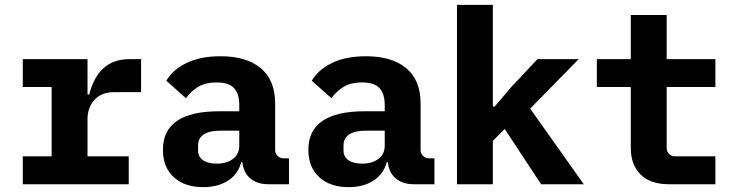

<svg xmlns="http://www.w3.org/2000/svg" viewBox="-20 -760 3040 792"><path d="M74 -115H193V-401H74V-516H341V-370H348Q385 -516 513 -516H562V-380H452Q399 -380 370 -348.5Q341 -317 341 -268V-115H511V0H74Z M1087 0Q1041 0 1012.5 -24Q984 -48 980 -91H975Q962 -41 920 -14.5Q878 12 818 12Q742 12 697 -29Q652 -70 652 -142Q652 -301 884 -301H967V-327Q967 -374 945 -397Q923 -420 873 -420Q829 -420 799.5 -403Q770 -386 747 -355L666 -427Q693 -473 750 -500.5Q807 -528 890 -528Q997 -528 1056 -478.5Q1115 -429 1115 -333V-141Q1115 -127 1125 -117Q1135 -107 1149 -107H1172V0ZM967 -159V-221H888Q844 -221 820.5 -205.5Q797 -190 797 -160V-140Q797 -113 817.5 -99Q838 -85 874 -85Q915 -85 941 -104.5Q967 -124 967 -159Z M1687 0Q1641 0 1612.5 -24Q1584 -48 1580 -91H1575Q1562 -41 1520 -14.5Q1478 12 1418 12Q1342 12 1297 -29Q1252 -70 1252 -142Q1252 -301 1484 -301H1567V-327Q1567 -374 1545 -397Q1523 -420 1473 -420Q1429 -420 1399.5 -403Q1370 -386 1347 -355L1266 -427Q1293 -473 1350 -500.5Q1407 -528 1490 -528Q1597 -528 1656 -478.5Q1715 -429 1715 -333V-141Q1715 -127 1725 -117Q1735 -107 1749 -107H1772V0ZM1567 -159V-221H1488Q1444 -221 1420.5 -205.5Q1397 -190 1397 -160V-140Q1397 -113 1417.5 -99Q1438 -85 1474 -85Q1515 -85 1541 -104.5Q1567 -124 1567 -159Z M1865 -740H2013V-320H2020L2089 -401L2197 -516H2367L2167 -312L2388 0H2212L2062 -228L2013 -179V0H1865Z M2730 -149Q2730 -135 2740 -125Q2750 -115 2764 -115H2931V0H2740Q2662 0 2622 -40.5Q2582 -81 2582 -149V-401H2442V-516H2582V-698H2730V-516H2931V-401H2730Z"/></svg>

Font: iA Writer Duo S
Style: Bold
Weight: 700
Designer: Mike Abbink, Paul van der Laan, Pieter van Rosmalen, Oliver Reichenstein
Foundry: Bold Monday and Information Architects Inc.
Version: Version 2.000